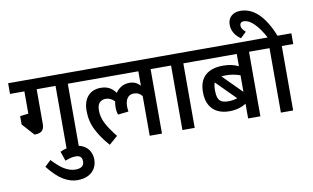

<svg xmlns="http://www.w3.org/2000/svg" viewBox="-113 -1103 2575 1580"><g transform="rotate(-10 1174.5 -313.0)"><path d="M568.8 -539.1H473.6V-0.5H371.1V-539.1H213.4V-247.1Q213.4 -212.9 196 -193.8Q178.7 -174.8 131.3 -174.3L41 -274.9V-344.7L110.8 -353V-539.1H-9.3V-628.4H568.8Z M432.1 -24.4Q479 -24.4 512.5 -6.3Q545.9 11.7 563 43.2Q580.1 74.7 580.1 113.3Q580.1 154.3 560.8 186.8Q541.5 219.2 504.4 237.8Q467.3 256.3 415.5 256.3Q358.4 256.3 299.8 222.2Q241.2 188 172.9 102.1L223.6 54.2Q283.2 118.7 328.1 143.1Q373 167.5 414.1 167.5Q450.7 167.5 468.5 153.1Q486.3 138.7 486.3 113.3Q486.3 85 472.9 73Q459.5 61 432.6 61Q411.6 61 390.6 66.2Q369.6 71.3 344.7 81.1L317.4 2Q343.8 -11.2 374.5 -17.8Q405.3 -24.4 432.1 -24.4Z M1260.3 -539.1H1165.5V-0.5H1063V-330.1Q1039.1 -365.7 993.7 -365.7Q958.5 -365.7 939.9 -339.8Q921.4 -314 921.4 -271.5Q921.4 -251.5 925.3 -227.1L836.9 -217.3Q827.1 -243.2 827.1 -279.8Q827.1 -306.2 832 -328.6Q797.9 -362.8 759.8 -362.8Q727.1 -362.8 707.3 -343Q687.5 -323.2 687.5 -276.9Q687.5 -224.6 713.4 -171.9Q739.3 -119.1 798.3 -46.4L726.6 15.6Q663.6 -54.7 625.2 -129.4Q586.9 -204.1 586.9 -291.5Q586.9 -371.1 626 -415Q665 -459 735.4 -459Q773.9 -459 804.2 -443.4Q834.5 -427.7 857.4 -395Q877 -424.8 906.7 -441.7Q936.5 -458.5 975.1 -458.5Q1002 -458.5 1024.7 -448Q1047.4 -437.5 1063 -417.5V-539.1H550.8V-628.4H1260.3Z M1534.2 -539.1H1439V0H1336.4V-539.1H1241.7V-628.4H1534.2Z M2082.5 -539.1H1987.8V0H1885.3V-123.5Q1856.4 -104.5 1820.3 -94.7Q1784.2 -85 1745.1 -85Q1689.5 -85 1647.2 -105.5Q1605 -126 1580.8 -168.9Q1556.6 -211.9 1556.6 -277.3Q1556.6 -370.1 1608.2 -417Q1659.7 -463.9 1757.3 -463.9Q1830.1 -463.9 1885.3 -436.5V-539.1H1515.6V-628.4H2082.5ZM1729 -378.9 1885.3 -222.2V-360.8Q1827.1 -381.3 1767.6 -381.3Q1743.2 -381.3 1729 -378.9ZM1749 -167.5Q1793.9 -167.5 1825.7 -179.7L1666.5 -339.4Q1656.7 -316.9 1656.7 -276.4Q1656.7 -236.8 1665 -213.4Q1673.3 -189.9 1693.4 -178.7Q1713.4 -167.5 1749 -167.5Z M2357.4 -539.1H2261.7V-0.5H2159.2V-539.1H2064V-628.4H2159.2Q2122.1 -700.2 2076.7 -747.1Q2031.2 -793.9 1987.3 -793.9Q1971.7 -793.9 1963.6 -785.6Q1955.6 -777.3 1955.6 -763.2Q1955.6 -748 1963.6 -736.1Q1971.7 -724.1 1990.2 -706.1L1942.4 -660.2Q1907.2 -683.6 1888.4 -715.8Q1869.6 -748 1869.6 -785.6Q1869.6 -830.1 1898.2 -856.7Q1926.8 -883.3 1975.1 -883.3Q2058.1 -883.3 2124.8 -818.8Q2191.4 -754.4 2241.7 -628.4H2357.4Z"/></g></svg>

Font: Varta
Style: Bold
Weight: 700
Designer: Joana Correia, Viktoriya Grabowska, Eben Sorkin
Foundry: Sorkin Type
Version: Version 1.002; ttfautohint (v1.3) -l 8 -r 24 -G 200 -x 12 -H